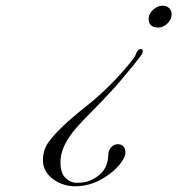

<svg xmlns="http://www.w3.org/2000/svg" viewBox="-20 -571 632 668"><path d="M512.7 -537.1Q529.3 -551.3 544.7 -551.3Q560.1 -551.3 568.6 -542.5Q577.1 -533.7 577.1 -522.7Q577.1 -511.7 573.2 -503.7Q569.3 -495.6 562.5 -489.3Q547.4 -475.1 530.3 -475.1Q513.2 -475.1 505.1 -483.4Q497.1 -491.7 497.1 -503.2Q497.1 -514.6 501.5 -522.9Q505.9 -531.2 512.7 -537.1ZM448.7 -349.6Q401.4 -292 380.9 -268.6Q330.1 -213.4 298.3 -181.9Q266.6 -150.4 246.3 -127Q226.1 -103.5 213.9 -83Q190.4 -43.9 190.4 -6.6Q190.4 30.8 207.8 47.9Q225.1 64.9 246.6 64.9Q268.1 64.9 281.7 61Q295.4 57.1 306.6 50.8Q351.6 25.9 356 -22.5Q356.4 -27.8 357.2 -38.1Q357.9 -48.3 367.2 -58.8Q376.5 -69.3 389.6 -69.3Q402.8 -69.3 409.7 -61.3Q416.5 -53.2 416.5 -40Q416.5 -26.9 402.1 -6.3Q387.7 14.2 363.3 32.7Q305.7 77.1 241.7 77.1Q199.2 77.1 165.5 52.7Q129.4 26.4 129.4 -13.7Q129.4 -48.8 147.9 -75.2Q181.6 -123 274.4 -196.8Q350.6 -256.3 415 -331.5Q448.7 -370.6 450.9 -378.2Q453.1 -385.7 458 -393.1Q462.9 -400.4 469.7 -400.4Q476.6 -400.4 476.6 -393.1Q476.6 -385.7 470.7 -377.9Q464.8 -370.1 448.7 -349.6Z"/></svg>

Font: Pinyon Script
Style: Regular
Weight: 400
Designer: Nicole Fally
Foundry: Nicole Fally
Version: Version 1.005